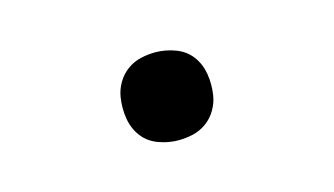

<svg xmlns="http://www.w3.org/2000/svg" viewBox="-36 -505 572 329"><g transform="rotate(-15 250.0 -340.0)"><path d="M250 -262Q232 -262 214.5 -268.5Q197 -275 186.5 -289Q176 -303 173 -321.5Q170 -340 173 -359Q175 -372 182 -384Q189 -396 200 -404Q211 -412 224 -415Q237 -418 250 -418Q268 -418 285.5 -411.5Q303 -405 313.5 -391Q324 -377 327 -358.5Q330 -340 327 -321Q325 -308 318 -296Q311 -284 300 -276Q289 -268 276 -265Q263 -262 250 -262Z"/></g></svg>

Font: Iosevka Term Oblique
Style: Regular
Weight: 400
Italic angle: -9°
Monospace: yes
Designer: Belleve Invis
Foundry: Belleve Invis
Version: Version 31.4.0